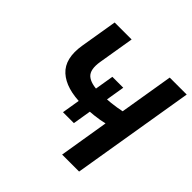

<svg xmlns="http://www.w3.org/2000/svg" viewBox="-182 -899 1070 1070"><g transform="rotate(45 352.5 -364.0)"><path d="M136.7 -727.5H270.5L235.4 -516.1Q223.6 -445.8 253.4 -418.9Q283.2 -392.1 354 -392.1Q396 -392.1 439.5 -396.7Q482.9 -401.4 518.1 -409.2L570.8 -727.5H704.6L584 0H450.2L498.5 -293.9Q464.4 -285.6 421.1 -280.8Q377.9 -275.9 334.5 -275.9Q205.6 -275.9 143.1 -332.8Q80.6 -389.6 100.6 -509.8ZM286.6 -170.4 341.8 -504.4H427.7L372.6 -170.4Z"/></g></svg>

Font: Inter Display Semi Bold
Style: Italic
Weight: 600
Italic angle: -9.39999°
Designer: Rasmus Andersson
Foundry: rsms
Version: Version 4.000;git-4fc901f